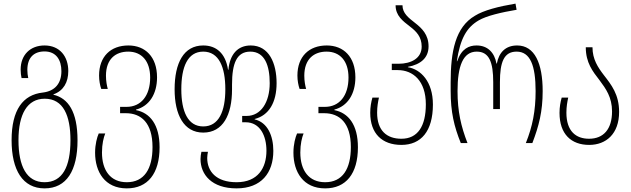

<svg xmlns="http://www.w3.org/2000/svg" viewBox="-20 -790 3486 1060"><path d="M226 250C348 250 408 151 408 -15C408 -174 356 -248 275 -267V-269C331 -289 357 -336 357 -398C357 -478 310 -539 226 -539C147 -539 94 -487 94 -406C94 -388 96 -373 99 -359H136C133 -373 131 -387 131 -404C131 -471 166 -506 226 -506C290 -506 319 -459 319 -397C319 -330 284 -287 216 -279C107 -267 44 -184 44 -16C44 150 106 250 226 250ZM226 216C127 216 82 128 82 -16C82 -159 130 -245 227 -245C330 -245 369 -151 369 -16C369 132 324 216 226 216Z M680 250C795 250 861 169 861 23C861 -102 808 -167 731 -182V-185C804 -204 847 -271 847 -363C847 -476 782 -539 689 -539C591 -539 527 -478 527 -373C527 -345 532 -319 539 -299H575C570 -317 565 -342 565 -372C565 -464 618 -505 688 -505C762 -505 809 -453 809 -362C809 -261 758 -200 679 -200H643V-165H675C759 -165 822 -112 822 22C822 143 776 216 680 216C590 216 543 151 543 52C543 5 552 -31 561 -53H525C516 -33 505 6 505 53C505 159 559 250 680 250Z M1286 250C1423 250 1489 164 1489 43C1489 -41 1457 -114 1386 -131V-133C1465 -153 1507 -225 1507 -331C1507 -440 1466 -539 1364 -539C1293 -539 1249 -491 1241 -405H1239C1225 -497 1173 -539 1102 -539C994 -539 944 -442 944 -297C944 -156 995 -58 1102 -58C1211 -58 1261 -156 1261 -296V-323C1261 -441 1287 -505 1362 -505C1442 -505 1469 -427 1469 -331C1469 -225 1420 -150 1342 -150H1317V-115H1336C1416 -115 1451 -40 1451 42C1451 137 1404 216 1286 216C1172 216 1124 155 1124 82C1124 71 1126 60 1128 48H1092C1089 61 1087 75 1087 88C1087 174 1149 250 1286 250ZM1102 -92C1017 -92 981 -175 981 -297C981 -419 1015 -505 1102 -505C1189 -505 1224 -419 1224 -297C1224 -175 1188 -92 1102 -92Z M1775 250C1890 250 1956 169 1956 23C1956 -102 1903 -167 1826 -182V-185C1899 -204 1942 -271 1942 -363C1942 -476 1877 -539 1784 -539C1686 -539 1622 -478 1622 -373C1622 -345 1627 -319 1634 -299H1670C1665 -317 1660 -342 1660 -372C1660 -464 1713 -505 1783 -505C1857 -505 1904 -453 1904 -362C1904 -261 1853 -200 1774 -200H1738V-165H1770C1854 -165 1917 -112 1917 22C1917 143 1871 216 1775 216C1685 216 1638 151 1638 52C1638 5 1647 -31 1656 -53H1620C1611 -33 1600 6 1600 53C1600 159 1654 250 1775 250Z M2196 10C2305 10 2370 -66 2370 -213C2370 -340 2303 -407 2232 -419V-421C2303 -434 2346 -471 2346 -534C2346 -599 2309 -634 2272 -663C2235 -692 2202 -717 2202 -761H2164C2164 -703 2204 -674 2244 -643C2278 -617 2308 -587 2308 -533C2308 -468 2250 -438 2180 -438H2143V-403H2176C2260 -403 2331 -344 2331 -214C2331 -93 2286 -24 2196 -24C2116 -24 2062 -68 2062 -168C2062 -201 2067 -228 2072 -251H2036C2029 -226 2024 -199 2024 -167C2024 -53 2089 10 2196 10Z M2524 0H2561C2525 -93 2506 -175 2506 -287C2506 -425 2536 -505 2612 -505C2681 -505 2703 -446 2703 -336V-188H2740V-336C2740 -447 2762 -505 2832 -505C2908 -505 2937 -427 2937 -287C2937 -178 2920 -92 2883 0H2919C2955 -94 2976 -174 2976 -287C2976 -440 2932 -539 2835 -539C2770 -539 2734 -499 2723 -439H2721C2710 -499 2673 -539 2611 -539C2570 -539 2528 -522 2504 -452H2502C2521 -577 2556 -638 2622 -677C2666 -703 2749 -722 2832 -736L2826 -770C2731 -754 2650 -733 2602 -703C2494 -640 2468 -506 2468 -335V-288C2468 -171 2487 -92 2524 0Z M3233 10C3326 10 3398 -51 3398 -172C3398 -269 3355 -322 3314 -375C3281 -418 3251 -463 3251 -529H3214C3214 -444 3252 -396 3290 -347C3325 -300 3359 -253 3359 -175C3359 -77 3312 -24 3232 -24C3160 -24 3107 -65 3107 -168C3107 -201 3112 -228 3117 -251H3081C3074 -226 3069 -199 3069 -167C3069 -50 3133 10 3233 10Z"/></svg>

Font: Noto Sans Georgian Condensed ExtraLight
Style: Regular
Weight: 200
Width: 3
Designer: Monotype Design Team, Akaki Razmadze
Foundry: Google LLC
Version: Version 2.005